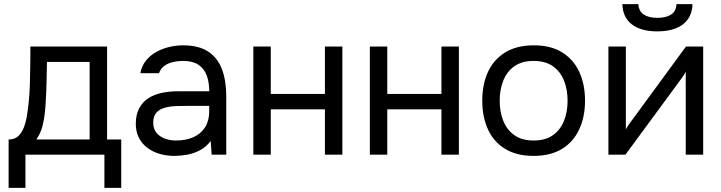

<svg xmlns="http://www.w3.org/2000/svg" viewBox="-20 -754 3515 936"><path d="M22 162V-74Q51 -74 68.5 -90Q86 -106 96 -132Q106 -158 111 -188.5Q116 -219 119 -247Q124 -293 125.5 -338.5Q127 -384 127 -411Q128 -440 128 -469Q128 -498 128 -527H502V-74H571V162H489V0H104V162ZM157 -74H417V-452H209Q208 -410 207 -358Q206 -306 203 -261Q202 -235 198.5 -202Q195 -169 186 -135.5Q177 -102 157 -74Z M829 6Q793 6 759.5 -3.5Q726 -13 699.5 -32.5Q673 -52 657.5 -81.5Q642 -111 642 -150Q642 -195 658.5 -226Q675 -257 703 -275Q731 -293 768 -301Q805 -309 845 -309H1000Q1000 -354 987.5 -387Q975 -420 947 -438.5Q919 -457 873 -457Q845 -457 821 -451Q797 -445 780 -432Q763 -419 755 -397H664Q671 -433 691.5 -458.5Q712 -484 741.5 -500.5Q771 -517 805 -525Q839 -533 873 -533Q949 -533 995 -502.5Q1041 -472 1062 -416.5Q1083 -361 1083 -285V0H1012L1007 -67Q985 -37 954 -21Q923 -5 890.5 0.5Q858 6 829 6ZM837 -69Q887 -69 923.5 -85.5Q960 -102 980 -134Q1000 -166 1000 -212V-238H907Q874 -238 842 -237Q810 -236 784 -229Q758 -222 742.5 -205Q727 -188 727 -156Q727 -126 742.5 -107Q758 -88 783.5 -78.5Q809 -69 837 -69Z M1215 0V-527H1300V-296H1564V-527H1649V0H1564V-221H1300V0Z M1783 0V-527H1868V-296H2132V-527H2217V0H2132V-221H1868V0Z M2581 6Q2498 6 2442 -28.5Q2386 -63 2358.5 -124Q2331 -185 2331 -263Q2331 -342 2358.5 -402.5Q2386 -463 2442 -498Q2498 -533 2583 -533Q2666 -533 2721.5 -498Q2777 -463 2804.5 -402.5Q2832 -342 2832 -263Q2832 -185 2804 -124Q2776 -63 2720.5 -28.5Q2665 6 2581 6ZM2581 -69Q2639 -69 2675.5 -95Q2712 -121 2729.5 -165Q2747 -209 2747 -263Q2747 -317 2729.5 -361Q2712 -405 2675.5 -431Q2639 -457 2581 -457Q2524 -457 2487.5 -431Q2451 -405 2433.5 -361Q2416 -317 2416 -263Q2416 -209 2433.5 -165Q2451 -121 2487.5 -95Q2524 -69 2581 -69Z M2946 0V-527H3031V-123Q3038 -137 3050 -153.5Q3062 -170 3069 -179L3324 -527H3408V0H3323V-404Q3315 -389 3305.5 -376Q3296 -363 3288 -352L3029 0ZM3184 -601Q3105 -601 3060.5 -635Q3016 -669 3014 -734H3092Q3094 -699 3118.5 -683Q3143 -667 3185 -667Q3227 -667 3251.5 -683Q3276 -699 3278 -734H3356Q3355 -691 3334 -661Q3313 -631 3275 -616Q3237 -601 3184 -601Z"/></svg>

Font: Onest
Style: Regular
Weight: 400
Designer: Dmitri Voloshin, Andrey Kudryavtsev
Foundry: Dmitri Voloshin, Andrey Kudryavtsev
Version: Version 1.000;gftools[0.9.33]